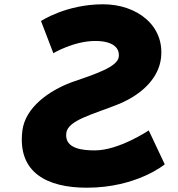

<svg xmlns="http://www.w3.org/2000/svg" viewBox="-20 -860 830 895"><path d="M460.8 -840C616.5 -840 749.2 -742 730.3 -588C719.8 -502 651.3 -425 536.4 -376C414.8 -327 296.4 -300 289 -240C279.5 -163 373.4 -159 423 -159C534.4 -159 673.4 -252 673.4 -252L748 -94C748 -94 617.6 15 384.7 15C201.7 15 60.2 -54 84.3 -251C97.6 -359 208.2 -437 312.3 -476C429.5 -516 527.9 -549 533.6 -595C539.1 -640 501.5 -669 424.1 -669C323.9 -669 228.7 -612 228.7 -612L171.1 -762C171.1 -762 287.7 -840 460.8 -840Z"/></svg>

Font: Hussar
Style: BdSuprExtOblOne
Weight: 700
Foundry: Cannot Into Space Fonts
Version: Version 2.00